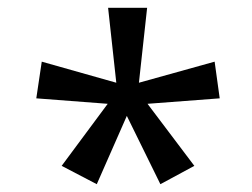

<svg xmlns="http://www.w3.org/2000/svg" viewBox="-20 -765 647 492"><path d="M138 -340 256 -499 73 -513 87 -607 278 -553 257 -745H357L336 -553L530 -607L543 -513L358 -499L478 -340L391 -293L305 -468L228 -293Z"/></svg>

Font: hexukorean05
Style: Book
Weight: 400
Designer: Jelle Bosma - Monotype Design Team
Foundry: Monotype Imaging Inc.
Version: Version 2.003